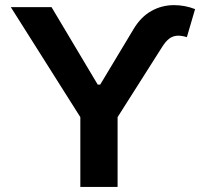

<svg xmlns="http://www.w3.org/2000/svg" viewBox="-20 -735 798 755"><path d="M182.6 -707 364.3 -402.3H374L504.9 -620.1Q533.7 -668.5 575 -691.7Q616.2 -714.8 664.1 -714.8Q707.5 -714.8 747.1 -699.2L714.8 -588.9Q695.8 -594.7 680.7 -594.7Q661.6 -594.7 646.7 -584Q631.8 -573.2 617.2 -549.8L442.4 -274.4V0H295.9V-274.4L22.5 -707Z"/></svg>

Font: Pretendard
Style: Bold
Weight: 700
Designer: Base glyphs from Inter by Rasmus Andersson; Hangeul glyphs from Noto Sans CJK(Source Han Sans) by Jang Soo-young and Kan
Foundry: Kil Hyung-jin
Version: Version 1.309